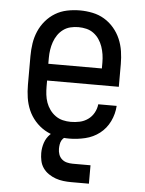

<svg xmlns="http://www.w3.org/2000/svg" viewBox="-52 -570 604 800"><g transform="rotate(5 250.0 -170.0)"><path d="M252 8Q225 8 198.5 2.5Q172 -3 149 -16.5Q126 -30 108 -50.5Q90 -71 79.5 -95.5Q69 -120 65 -146.5Q61 -173 61 -200V-320Q61 -347 65 -373.5Q69 -400 79.5 -424.5Q90 -449 107.5 -469.5Q125 -490 147.5 -503.5Q170 -517 196.5 -522.5Q223 -528 250 -528Q277 -528 303.5 -522.5Q330 -517 352.5 -503.5Q375 -490 392.5 -469.5Q410 -449 420.5 -424.5Q431 -400 435 -373.5Q439 -347 439 -320V-225H139V-200Q139 -183 141 -166Q143 -149 148.5 -133.5Q154 -118 164 -104Q174 -90 188 -80Q202 -70 218.5 -66Q235 -62 252 -62Q271 -62 289.5 -66Q308 -70 323.5 -81Q339 -92 348.5 -109Q358 -126 360 -145H437Q435 -111 420 -80Q405 -49 378.5 -28.5Q352 -8 318.5 0Q285 8 252 8ZM362 -295V-320Q362 -337 359.5 -353.5Q357 -370 351.5 -386Q346 -402 336.5 -416Q327 -430 313.5 -440Q300 -450 283.5 -454Q267 -458 250 -458Q233 -458 216.5 -454Q200 -450 186.5 -440Q173 -430 163.5 -416Q154 -402 148.5 -386Q143 -370 140.5 -353.5Q138 -337 138 -320V-295ZM275 188Q259 188 242.5 186Q226 184 210.5 178.5Q195 173 181 163.5Q167 154 157.5 140.5Q148 127 144.5 110.5Q141 94 141 78Q141 56 148 35Q155 14 170.5 -1.5Q186 -17 207 -23.5Q228 -30 250 -30V0Q241 0 233 5Q225 10 220.5 18Q216 26 214.5 35.5Q213 45 213 54Q213 66 217 77.5Q221 89 230 97Q239 105 251 108Q263 111 275 111H350V188Z"/></g></svg>

Font: Iosevka Gothic
Style: Regular
Weight: 400
Monospace: yes
Designer: Belleve Invis
Foundry: Belleve Invis
Version: Version 15.5.1; ttfautohint (v1.8.4)